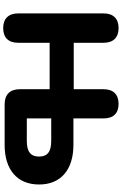

<svg xmlns="http://www.w3.org/2000/svg" viewBox="200 -954 763 1203"><g transform="rotate(90 581.5 -352.5)"><path d="M156 9C216 9 248 -24 248 -85V-282H539V-95C539 -34 572 0 634 0H888C1041 0 1136 -77 1136 -216C1136 -354 1041 -431 888 -431H722V-620C722 -681 690 -714 631 -714C572 -714 539 -681 539 -620V-433H248V-620C248 -681 215 -714 156 -714C97 -714 64 -681 64 -620V-85C64 -24 97 9 156 9ZM722 -292H863C932 -292 961 -267 961 -216C961 -164 932 -139 863 -139H722Z"/></g></svg>

Font: Nunito Black
Style: Regular
Weight: 900
Designer: Vernon Adams
Foundry: Vernon Adams
Version: Version 3.602